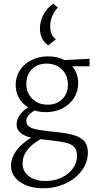

<svg xmlns="http://www.w3.org/2000/svg" viewBox="-20 -720 520 1029"><path d="M194 -568Q194 -606 213 -642Q232 -678 266 -700L290 -679Q271 -660 260 -634Q249 -608 249 -582Q249 -529 280 -510L239 -477Q194 -507 194 -568ZM460 -365H367Q399 -327 399 -275Q399 -231 377 -195.5Q355 -160 315.5 -139.5Q276 -119 227 -119Q194 -119 165 -128Q144 -115 132.5 -101.5Q121 -88 121 -71Q121 -52 136 -41.5Q151 -31 179.5 -25.5Q208 -20 265 -14Q331 -8 369 2Q407 12 429 34Q451 56 451 97Q451 150 418.5 194Q386 238 331 263.5Q276 289 211 289Q136 289 87.5 255.5Q39 222 39 167Q39 128 66.5 89Q94 50 147 18Q69 -1 69 -52Q69 -80 84.5 -102Q100 -124 131 -145Q99 -164 81.5 -195Q64 -226 64 -265Q64 -309 87 -344Q110 -379 149.5 -398.5Q189 -418 238 -418Q288 -418 326 -398L460 -405ZM344 -266Q344 -316 312 -347.5Q280 -379 229 -379Q181 -379 151 -349Q121 -319 121 -270Q121 -222 153 -190.5Q185 -159 235 -159Q284 -159 314 -189Q344 -219 344 -266ZM235 30Q209 28 197 26Q101 81 101 155Q101 199 135 224.5Q169 250 225 250Q271 250 309.5 232Q348 214 370.5 183Q393 152 393 115Q393 83 377 67Q361 51 330 44Q299 37 235 30Z"/></svg>

Font: Isabella Sans
Style: Regular
Weight: 400
Designer: Original fonts by Christian Thalmann (Catharsis Fonts), Modifications by Cristiano Sobral
Version: Version 0.002;July 12, 2020;FontCreator 13.0.0.2655 64-bit; 